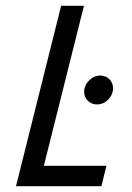

<svg xmlns="http://www.w3.org/2000/svg" viewBox="-20 -645 457 665"><path d="M35.4 0 191.7 -625H270.8L131.9 -70.8H348.6L331.2 0ZM316 -283.3Q297.2 -283.3 284.4 -295.8Q271.5 -308.3 271.5 -327.1Q271.5 -349.3 288.5 -366.3Q305.6 -383.3 327.1 -383.3Q345.8 -383.3 358.7 -370.8Q371.5 -358.3 371.5 -339.6Q371.5 -317.4 354.9 -300.3Q338.2 -283.3 316 -283.3Z"/></svg>

Font: Afacad
Style: Italic
Weight: 400
Italic angle: -14°
Designer: Kristian Moeller
Foundry: Dicotype
Version: Version 1.000